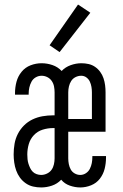

<svg xmlns="http://www.w3.org/2000/svg" viewBox="-20 -816 540 844"><path d="M161 8Q143 8 125.5 4Q108 0 93 -10.5Q78 -21 67.5 -35.5Q57 -50 51 -67Q45 -84 42.5 -102Q40 -120 40 -137Q40 -161 44 -184Q48 -207 58.5 -227.5Q69 -248 85.5 -264.5Q102 -281 123 -291Q144 -301 167 -305Q190 -309 213 -309H220V-410Q220 -423 217.5 -436Q215 -449 207.5 -460Q200 -471 188 -477Q176 -483 163 -483Q149 -483 137 -476Q125 -469 118.5 -457Q112 -445 109 -431.5Q106 -418 106 -404Q106 -403 106 -402Q106 -401 106 -400H46Q46 -402 46 -404Q46 -406 46 -407Q46 -432 52.5 -456.5Q59 -481 75 -500.5Q91 -520 114.5 -529Q138 -538 163 -538Q187 -538 210.5 -530Q234 -522 251 -504Q267 -521 290.5 -529.5Q314 -538 338 -538Q354 -538 369.5 -534.5Q385 -531 398 -522Q411 -513 420.5 -500Q430 -487 435 -472Q440 -457 442 -441.5Q444 -426 444 -410V-237H280V-120Q280 -107 282.5 -94.5Q285 -82 291 -71Q297 -60 308.5 -53.5Q320 -47 333 -47Q346 -47 357.5 -54.5Q369 -62 375 -74Q381 -86 383.5 -99Q386 -112 386 -126Q386 -127 386 -128Q386 -129 386 -130H446Q446 -128 446 -126Q446 -124 446 -123Q446 -98 440 -74Q434 -50 419 -30.5Q404 -11 380.5 -1.5Q357 8 333 8Q310 8 287 0Q264 -8 249 -26Q232 -8 208.5 0Q185 8 161 8ZM280 -293H384V-410Q384 -422 382 -434Q380 -446 375 -457Q370 -468 360 -475.5Q350 -483 337 -483Q324 -483 312 -477Q300 -471 293 -460Q286 -449 283 -436Q280 -423 280 -410ZM161 -47Q174 -47 186.5 -53Q199 -59 206.5 -69.5Q214 -80 217 -93.5Q220 -107 220 -120V-253H213Q190 -253 167.5 -246Q145 -239 129 -222Q113 -205 106.5 -182.5Q100 -160 100 -137Q100 -127 101 -116.5Q102 -106 105 -96.5Q108 -87 112.5 -77.5Q117 -68 124 -61Q131 -54 141 -50.5Q151 -47 161 -47ZM242 -587 198 -617 323 -796 377 -760Z"/></svg>

Font: Iosevka Term Light
Style: Regular
Weight: 300
Monospace: yes
Designer: Belleve Invis
Foundry: Belleve Invis
Version: Version 9.0.1; ttfautohint (v1.8.3)